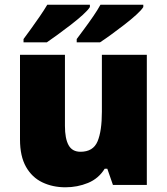

<svg xmlns="http://www.w3.org/2000/svg" viewBox="-20 -786 710 816"><path d="M604 -553V0H460L436 -69H425Q399 -27 354 -8.5Q309 10 258 10Q204 10 160 -11Q116 -32 90.5 -77Q65 -122 65 -193V-553H256V-251Q256 -197 271.5 -169Q287 -141 322 -141Q376 -141 394.5 -185Q413 -229 413 -311V-553ZM589 -756Q581 -743 559 -723Q537 -703 508.5 -681Q480 -659 452.5 -639Q425 -619 405 -606H306V-620Q320 -639 339 -664.5Q358 -690 376.5 -717Q395 -744 407 -766H589ZM362 -756Q354 -743 332 -723Q310 -703 281.5 -681Q253 -659 225.5 -639Q198 -619 179 -606H80V-620Q94 -639 112.5 -664.5Q131 -690 149.5 -717Q168 -744 181 -766H362Z"/></svg>

Font: Noto Kufi Arabic Black
Style: Regular
Weight: 900
Designer: Monotype Design Team, David Williams, Khaled Hosny
Foundry: Google LLC
Version: Version 2.109; ttfautohint (v1.8.4.7-5d5b)